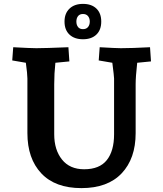

<svg xmlns="http://www.w3.org/2000/svg" viewBox="-20 -953 841 988"><path d="M121 -268V-549Q121 -572 113 -630L43 -642L48 -710Q138 -705 167 -705Q212 -705 332 -710L337 -637L265 -630Q259 -575 259 -519V-262Q259 -182 299 -132Q339 -82 413 -82Q492 -82 529.5 -129Q567 -176 567 -262V-549Q567 -560 558 -630L488 -642L493 -710Q578 -705 602 -705Q657 -705 752 -710L757 -637L686 -630Q678 -558 678 -519V-268Q678 -137 606 -61Q534 15 399 15Q264 15 192.5 -61Q121 -137 121 -268ZM312 -842Q312 -884 337.5 -908.5Q363 -933 407 -933Q451 -933 476 -909Q501 -885 501 -842Q501 -799 476 -775Q451 -751 407 -751Q363 -751 337.5 -775Q312 -799 312 -842ZM442 -842Q442 -859 433 -870Q424 -881 407 -881Q390 -881 381.5 -870Q373 -859 373 -842Q373 -825 381.5 -814Q390 -803 407 -803Q424 -803 433 -814Q442 -825 442 -842Z"/></svg>

Font: Andada Pro ExtraBold
Style: Regular
Weight: 800
Designer: Carolina Giovagnoli
Foundry: Huerta Tipografica
Version: Version 3.005; ttfautohint (v1.8.4)